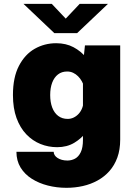

<svg xmlns="http://www.w3.org/2000/svg" viewBox="-20 -728 690 964"><path d="M313.5 215Q265 215 220 203.5Q175 192 139.5 169.5Q104 147 83.2 113Q62.5 79 62.5 34H249.5Q249.5 43 254.5 51Q259.5 59 268.8 65Q278 71 290.5 74.5Q303 78 318.5 78Q339 78 356.8 68.5Q374.5 59 385.5 36.2Q396.5 13.5 396.5 -26V-403.5L406.5 -500H583.5V-27Q583.5 23.5 569.2 62.8Q555 102 529.5 130.8Q504 159.5 470 178.2Q436 197 396.2 206Q356.5 215 313.5 215ZM267 11Q223 11 183.2 -5Q143.5 -21 112.2 -53.5Q81 -86 63 -135.2Q45 -184.5 45 -251Q45 -339.5 75 -397.2Q105 -455 154.2 -483Q203.5 -511 262 -511Q311.5 -511 349 -491Q386.5 -471 411.5 -440Q436.5 -409 449.2 -375.5Q462 -342 462 -315L403 -291Q398.5 -306 390.8 -320Q383 -334 372 -345Q361 -356 347.2 -362.5Q333.5 -369 317 -369Q290 -369 271 -354.2Q252 -339.5 242 -313Q232 -286.5 232 -251Q232 -215 242.2 -188Q252.5 -161 272.2 -146Q292 -131 320 -131Q336 -131 350.2 -138Q364.5 -145 375.5 -157.2Q386.5 -169.5 392.8 -186Q399 -202.5 399.5 -221L464.5 -198Q464.5 -171 452 -135.5Q439.5 -100 414.5 -66.5Q389.5 -33 352.8 -11Q316 11 267 11ZM98 -708.5H240L310 -634.5L380 -708.5H522L367 -561.5H253Z"/></svg>

Font: Trispace Thin ExtraBold
Style: Regular
Weight: 800
Version: Version 1.210